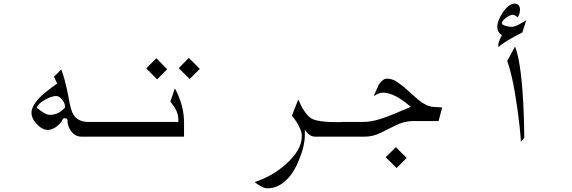

<svg xmlns="http://www.w3.org/2000/svg" viewBox="-20 -767 3150 1057"><path d="M627 -14.6H429.7Q392.6 -14.6 370.1 -46.9Q351.6 -74.2 351.6 -101.6Q351.6 -113.3 344.7 -114.7Q337.9 -116.2 335.9 -116.2Q327.1 -116.2 323.2 -107.4Q316.4 -89.8 294.9 -73.2Q269.5 -51.8 244.1 -51.8Q212.9 -51.8 183.1 -83Q153.3 -114.3 153.3 -147.5Q153.3 -171.9 175.8 -203.1Q194.3 -229.5 229.5 -257.8Q253.9 -278.3 284.2 -299.8L294.9 -306.6L277.3 -344.7L317.4 -384.8Q325.2 -364.3 335.9 -327.1Q351.6 -266.6 357.4 -230.5Q369.1 -159.2 384.8 -134.8Q411.1 -95.7 465.8 -95.7H627ZM254.9 -134.8Q281.2 -134.8 302.7 -146.5Q319.3 -155.3 334 -170.9L337.9 -174.8V-180.7Q337.9 -196.3 326.7 -211.9Q315.4 -227.5 307.6 -232.4Q299.8 -238.3 291 -238.3Q291 -238.3 290 -238.3Q264.6 -238.3 231.9 -220.2Q199.2 -202.1 188.5 -185.5L181.6 -174.8L191.4 -167Q205.1 -155.3 222.7 -145Q240.2 -134.8 254.9 -134.8Z M900.4 -385.7 844.7 -330.1 785.2 -390.6 840.8 -446.3ZM1080.1 -387.7 1024.4 -332 963.9 -391.6 1019.5 -448.2ZM993.2 -94.7V-14.6H613.3V-95.7H961.9V-110.4Q961.9 -141.6 942.4 -173.8Q935.5 -183.6 918 -208L942.4 -280.3Q958 -253.9 970.7 -218.8Q993.2 -155.3 993.2 -94.7Z M1864.3 -14.6H1716.8Q1700.2 -14.6 1687.5 -22.5Q1677.7 -28.3 1675.8 -30.3L1658.2 -52.7V-23.4Q1658.2 34.2 1628.9 106.4Q1600.6 180.7 1559.6 220.7Q1511.7 269.5 1453.1 269.5Q1435.5 269.5 1415 257.8Q1394.5 246.1 1381.8 235.4Q1479.5 203.1 1552.7 137.7Q1641.6 59.6 1641.6 -17.6Q1641.6 -50.8 1611.3 -97.7Q1602.5 -111.3 1586.9 -129.9L1622.1 -219.7Q1636.7 -186.5 1645.5 -170.9Q1674.8 -122.1 1703.1 -110.4Q1741.2 -94.7 1830.1 -94.7Q1846.7 -94.7 1864.3 -94.7Z M2218.8 102.5 2163.1 158.2 2103.5 98.6 2159.2 43ZM2222.7 -194.3Q2185.5 -224.6 2151.4 -240.7Q2117.2 -256.8 2088.9 -256.8Q2064.5 -256.8 2037.1 -237.3L2064.5 -299.8Q2086.9 -334 2110.4 -334Q2137.7 -334 2162.1 -318.4Q2195.3 -297.9 2255.9 -241.2Q2306.6 -193.4 2343.8 -182.6Q2362.3 -176.8 2414.1 -175.8L2394.5 -100.6H2254.9Q2205.1 -100.6 2157.2 -76.2L2076.2 -36.1Q2033.2 -14.6 1987.3 -14.6H1860.4V-95.7H1978.5Q2021.5 -95.7 2068.4 -110.4Q2101.6 -120.1 2151.4 -140.6L2241.2 -178.7Z M2855.5 -587.9Q2854.5 -587.9 2828.1 -574.2Q2790 -553.7 2771.5 -542Q2737.3 -521.5 2723.6 -506.8V-523.4Q2723.6 -532.2 2733.4 -553.7Q2736.3 -561.5 2743.2 -574.2Q2732.4 -579.1 2727.5 -587.9Q2717.8 -600.6 2717.8 -619.1Q2717.8 -653.3 2748 -698.2Q2781.2 -747.1 2814.5 -747.1Q2829.1 -747.1 2835.9 -737.3Q2842.8 -727.5 2842.8 -712.9Q2842.8 -700.2 2837.9 -687.5Q2833 -674.8 2828.1 -671.9Q2824.2 -676.8 2820.3 -678.7Q2812.5 -685.5 2801.8 -685.5Q2788.1 -685.5 2765.6 -668.9Q2743.2 -652.3 2743.2 -638.7Q2743.2 -630.9 2762.2 -625Q2781.2 -619.1 2797.9 -619.1Q2812.5 -619.1 2841.8 -634.8Q2859.4 -644.5 2877 -655.3ZM2866.2 -7.8 2847.7 12.7Q2845.7 -23.4 2840.8 -68.4Q2831.1 -159.2 2814.5 -257.8Q2795.9 -365.2 2772.5 -431.6L2815.4 -510.7Q2835 -461.9 2846.7 -365.2Q2858.4 -274.4 2863.3 -137.7Q2866.2 -62.5 2866.2 -7.8Z"/></svg>

Font: Thabit
Style: Regular
Weight: 500
Designer: Regenerated by Nadim Shaikli
Foundry: MAK Alagha
Version: 0.01